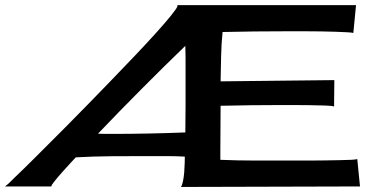

<svg xmlns="http://www.w3.org/2000/svg" viewBox="-90 -740 1470 760"><path d="M626 0Q630.9 -5.9 634.3 -22.5Q637.7 -39.1 639.2 -58.1Q640.6 -77.1 641.1 -94.7Q641.6 -112.3 641.6 -120.1Q604.5 -122.1 567.9 -122.1Q531.2 -122.1 494.1 -122.1Q422.9 -122.1 352.1 -121.6Q281.2 -121.1 210 -117.2Q206.1 -113.3 190.4 -96.2Q174.8 -79.1 157.2 -59.6Q139.6 -40 126 -22.9Q112.3 -5.9 113.3 -2H-70.3Q-59.6 -9.8 -50.8 -18.6Q-42 -27.3 -33.2 -36.1Q-11.7 -56.6 9.3 -77.1Q30.3 -97.7 50.8 -118.2Q64.5 -131.8 95.2 -162.6Q126 -193.4 167 -234.4Q208 -275.4 255.9 -324.7Q303.7 -374 352.1 -423.8Q400.4 -473.6 446.3 -522Q492.2 -570.3 527.8 -609.9Q563.5 -649.4 586.4 -677.7Q609.4 -706.1 613.3 -716.8L610.4 -719.7H1319.3L1308.6 -609.4Q1303.7 -611.3 1284.2 -612.3Q1264.6 -613.3 1237.8 -614.3Q1210.9 -615.2 1179.7 -615.7Q1148.4 -616.2 1120.6 -616.2Q1092.8 -616.2 1071.3 -616.2Q1049.8 -616.2 1042 -616.2Q917 -616.2 791 -613.3Q786.1 -564.5 785.2 -516.1Q784.2 -467.8 783.2 -418L1233.4 -422.9L1232.4 -318.4Q1225.6 -321.3 1196.8 -322.3Q1168 -323.2 1133.3 -323.7Q1098.6 -324.2 1067.9 -324.2Q1037.1 -324.2 1027.3 -324.2Q906.2 -324.2 783.2 -321.3Q783.2 -277.3 782.7 -233.9Q782.2 -190.4 782.2 -146.5V-107.4Q851.6 -104.5 919.9 -104.5Q988.3 -104.5 1058.6 -104.5Q1066.4 -104.5 1087.9 -104.5Q1109.4 -104.5 1137.2 -104.5Q1165 -104.5 1195.8 -105Q1226.6 -105.5 1253.4 -106Q1280.3 -106.4 1299.8 -107.4Q1319.3 -108.4 1324.2 -110.4L1335 -2ZM297.9 -210.9Q311.5 -210 324.7 -210Q337.9 -210 351.6 -210Q498 -210 643.6 -215.8Q644.5 -268.6 644.5 -319.3Q644.5 -370.1 644.5 -422.9V-462.9Q644.5 -487.3 644.5 -511.2Q644.5 -535.2 643.6 -558.6Q554.7 -472.7 468.8 -386.2Q382.8 -299.8 297.9 -210.9Z"/></svg>

Font: Cherry Cream Soda
Style: Regular
Weight: 400
Designer: Font Diner, Inc
Foundry: Font Diner, Inc
Version: Version 1.000